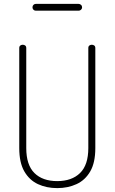

<svg xmlns="http://www.w3.org/2000/svg" viewBox="-20 -961 589 987"><path d="M274 6Q219 6 175 -14.5Q131 -35 105 -80Q79 -125 79 -200V-714Q79 -723 84.5 -727Q90 -731 97 -731Q104 -731 109.5 -727Q115 -723 115 -714V-200Q115 -113 157 -71.5Q199 -30 274 -30Q349 -30 391.5 -71.5Q434 -113 434 -200V-714Q434 -723 439.5 -727Q445 -731 452 -731Q459 -731 464.5 -727Q470 -723 470 -714V-200Q470 -125 444 -80Q418 -35 373.5 -14.5Q329 6 274 6ZM164 -906Q157 -906 152 -911Q147 -916 147 -923Q147 -931 152 -936Q157 -941 164 -941H384Q391 -941 396.5 -936Q402 -931 402 -923Q402 -916 396.5 -911Q391 -906 384 -906Z"/></svg>

Font: Dosis ExtraLight ExtraLight
Style: Regular
Weight: 250
Version: Version 3.001; ttfautohint (v1.8.2)